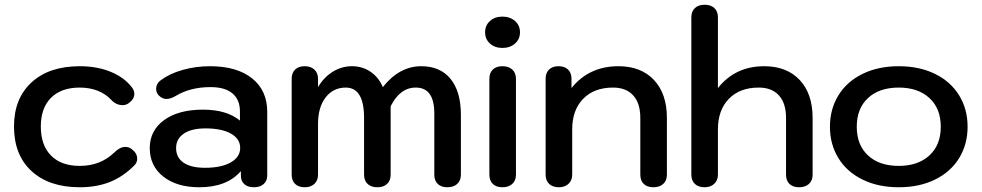

<svg xmlns="http://www.w3.org/2000/svg" viewBox="-20 -779 4136 809"><path d="M39 -246Q39 -364 113 -432Q187 -500 316 -500Q388 -500 445 -477Q502 -454 535 -412Q546 -398 546 -384Q546 -361 522 -344Q511 -336 497 -336Q469 -336 449 -358Q426 -383 392 -396.5Q358 -410 316 -410Q238 -410 195 -367Q152 -324 152 -246Q152 -167 195 -123.5Q238 -80 316 -80Q403 -80 461 -136Q485 -160 508 -160Q525 -160 537 -149Q558 -133 558 -110Q558 -93 545 -81Q498 -34 442.5 -12Q387 10 316 10Q187 10 113 -58Q39 -126 39 -246Z M611 -155Q611 -229 671.5 -273Q732 -317 835 -317Q935 -317 991 -271V-309Q991 -359 959.5 -385.5Q928 -412 867 -412Q781 -412 719 -374Q698 -362 681 -362Q663 -362 648 -378Q638 -389 638 -404Q638 -428 659 -442Q695 -469 750 -484.5Q805 -500 865 -500Q978 -500 1042 -449Q1106 -398 1106 -308V-40Q1106 -17 1091 -3.5Q1076 10 1050 10Q1024 10 1009.5 -3Q995 -16 995 -39V-58Q936 10 820 10Q725 10 668 -35Q611 -80 611 -155ZM992 -156Q992 -194 953 -216Q914 -238 846 -238Q787 -238 754.5 -216Q722 -194 722 -155Q722 -115 753.5 -93.5Q785 -72 844 -72Q912 -72 952 -94.5Q992 -117 992 -156Z M1209 -43V-447Q1209 -472 1223.5 -486Q1238 -500 1264 -500Q1290 -500 1305 -485.5Q1320 -471 1320 -447V-412Q1345 -454 1382.5 -477Q1420 -500 1463 -500Q1507 -500 1541.5 -476.5Q1576 -453 1593 -412Q1663 -500 1755 -500Q1835 -500 1878.5 -446.5Q1922 -393 1922 -295V-43Q1922 -18 1906.5 -4Q1891 10 1865 10Q1839 10 1824.5 -4Q1810 -18 1810 -43V-301Q1810 -410 1732 -410Q1665 -410 1626 -331V-43Q1626 -18 1611 -4Q1596 10 1570 10Q1544 10 1529 -4Q1514 -18 1514 -43V-282Q1514 -410 1437 -410Q1384 -410 1352 -368.5Q1320 -327 1320 -257V-43Q1320 -19 1305 -4.5Q1290 10 1264 10Q1238 10 1223.5 -4Q1209 -18 1209 -43Z M2024 -643Q2024 -672 2044.5 -690.5Q2065 -709 2097 -709Q2129 -709 2150 -690.5Q2171 -672 2171 -643Q2171 -614 2150 -595.5Q2129 -577 2097 -577Q2065 -577 2044.5 -595.5Q2024 -614 2024 -643ZM2042 -43V-447Q2042 -472 2056.5 -486Q2071 -500 2097 -500Q2123 -500 2138.5 -486Q2154 -472 2154 -447V-43Q2154 -18 2138.5 -4Q2123 10 2097 10Q2071 10 2056.5 -4Q2042 -18 2042 -43Z M2279 -43V-447Q2279 -472 2293.5 -486Q2308 -500 2333 -500Q2359 -500 2373.5 -486Q2388 -472 2388 -447V-408Q2462 -500 2586 -500Q2681 -500 2735.5 -442Q2790 -384 2790 -282V-43Q2790 -18 2774.5 -4Q2759 10 2733 10Q2707 10 2692.5 -4Q2678 -18 2678 -43V-282Q2678 -344 2648 -377Q2618 -410 2563 -410Q2483 -410 2437 -362.5Q2391 -315 2391 -234V-43Q2391 -19 2375.5 -4.5Q2360 10 2335 10Q2309 10 2294 -4Q2279 -18 2279 -43Z M2893 -43V-706Q2893 -731 2908 -745Q2923 -759 2949 -759Q2975 -759 2990 -745Q3005 -731 3005 -706V-408Q3078 -500 3200 -500Q3295 -500 3349.5 -442Q3404 -384 3404 -282V-43Q3404 -18 3388.5 -4Q3373 10 3347 10Q3321 10 3306.5 -4Q3292 -18 3292 -43V-282Q3292 -344 3262 -377Q3232 -410 3177 -410Q3097 -410 3051 -362.5Q3005 -315 3005 -234V-43Q3005 -19 2989.5 -4.5Q2974 10 2949 10Q2923 10 2908 -4Q2893 -18 2893 -43Z M3477 -245Q3477 -319 3512.5 -377Q3548 -435 3614 -467.5Q3680 -500 3767 -500Q3854 -500 3920 -467.5Q3986 -435 4021.5 -377Q4057 -319 4057 -245Q4057 -171 4021.5 -113Q3986 -55 3920 -22.5Q3854 10 3767 10Q3680 10 3614 -22.5Q3548 -55 3512.5 -113Q3477 -171 3477 -245ZM3944 -245Q3944 -322 3896 -366Q3848 -410 3767 -410Q3685 -410 3637.5 -366Q3590 -322 3590 -245Q3590 -168 3637.5 -124Q3685 -80 3767 -80Q3848 -80 3896 -124Q3944 -168 3944 -245Z"/></svg>

Font: Kodchasan SemiBold
Style: Regular
Weight: 600
Version: Version 1.000; ttfautohint (v1.6)